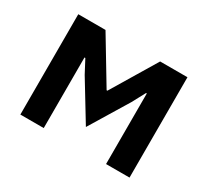

<svg xmlns="http://www.w3.org/2000/svg" viewBox="-110 -693 936 865"><g transform="rotate(30 358.0 -261.0)"><path d="M74.2 0V-522H215.8L356 -289.1H359.9L500 -522H642.1V0H520V-367.2H516.1L480 -299.8L357.9 -99.1L235.8 -299.8L200.2 -367.2H195.8V0Z"/></g></svg>

Font: Anuphan SemiBold
Style: Bold
Weight: 600
Designer: Mike Abbink, Paul van der Laan, Pieter van Rosmalen, Mint Tantisuwanna
Foundry: Bold Monday; Cadson Demak
Version: Version 3.002;hotconv 1.0.109;makeotfexe 2.5.65596